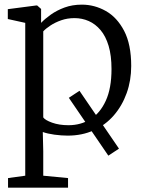

<svg xmlns="http://www.w3.org/2000/svg" viewBox="-20 -588 634 848"><path d="M458.5 99.5 284 -156 331 -187 505.5 68.5ZM15.5 241V198.5L91.5 188V-487L14.5 -504V-547.5L141 -564H144L161.5 -548.5V-487Q178.5 -505 204.5 -523.5Q230.5 -542 265 -554.8Q299.5 -567.5 341.5 -567.5Q397.5 -567.5 447.2 -539.5Q497 -511.5 528.2 -451.8Q559.5 -392 559.5 -296.5Q559.5 -232.5 539.5 -176.8Q519.5 -121 482.8 -78.5Q446 -36 394.2 -12.5Q342.5 11 279 11Q251.5 11 220.5 6.8Q189.5 2.5 169 -5L171 80V188L280.5 198.5V241ZM282.5 -35Q336.5 -35 379.2 -61.5Q422 -88 447.2 -143Q472.5 -198 472.5 -283Q472.5 -342.5 459.8 -385.2Q447 -428 424.2 -455Q401.5 -482 372 -495Q342.5 -508 309 -508Q277.5 -508 250.5 -498.5Q223.5 -489 203 -475.5Q182.5 -462 171 -449.5V-69.5Q179 -57.5 210.2 -46.2Q241.5 -35 282.5 -35Z"/></svg>

Font: Merriweather 24pt Light
Style: Regular
Weight: 300
Designer: Eben Sorkin
Foundry: Eben Sorkin
Version: Version 2.100